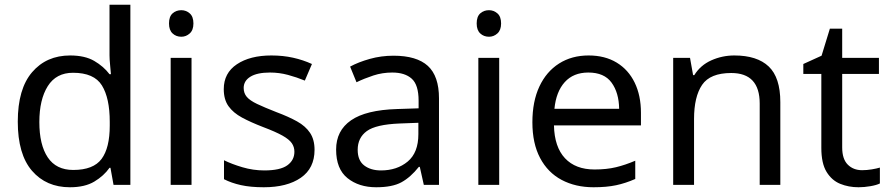

<svg xmlns="http://www.w3.org/2000/svg" viewBox="-20 -780 3754 810"><path d="M275 10Q175 10 115 -59.5Q55 -129 55 -267Q55 -405 115.5 -475.5Q176 -546 276 -546Q338 -546 377.5 -523Q417 -500 442 -467H448Q447 -480 444.5 -505.5Q442 -531 442 -546V-760H530V0H459L446 -72H442Q418 -38 378 -14Q338 10 275 10ZM289 -63Q374 -63 408.5 -109.5Q443 -156 443 -250V-266Q443 -366 410 -419.5Q377 -473 288 -473Q217 -473 181.5 -416.5Q146 -360 146 -265Q146 -169 181.5 -116Q217 -63 289 -63Z M745 -737Q765 -737 780.5 -723.5Q796 -710 796 -681Q796 -653 780.5 -639Q765 -625 745 -625Q723 -625 708 -639Q693 -653 693 -681Q693 -710 708 -723.5Q723 -737 745 -737ZM788 -536V0H700V-536Z M1307 -148Q1307 -70 1249 -30Q1191 10 1093 10Q1037 10 996.5 1Q956 -8 925 -24V-104Q957 -88 1002.5 -74.5Q1048 -61 1095 -61Q1162 -61 1192 -82.5Q1222 -104 1222 -140Q1222 -160 1211 -176Q1200 -192 1171.5 -208Q1143 -224 1090 -244Q1038 -264 1001 -284Q964 -304 944 -332Q924 -360 924 -404Q924 -472 979.5 -509Q1035 -546 1125 -546Q1174 -546 1216.5 -536.5Q1259 -527 1296 -510L1266 -440Q1232 -454 1195 -464Q1158 -474 1119 -474Q1065 -474 1036.5 -456.5Q1008 -439 1008 -409Q1008 -387 1021 -371.5Q1034 -356 1064.5 -341.5Q1095 -327 1146 -307Q1197 -288 1233 -268Q1269 -248 1288 -219.5Q1307 -191 1307 -148Z M1640 -545Q1738 -545 1785 -502Q1832 -459 1832 -365V0H1768L1751 -76H1747Q1712 -32 1673.5 -11Q1635 10 1567 10Q1494 10 1446 -28.5Q1398 -67 1398 -149Q1398 -229 1461 -272.5Q1524 -316 1655 -320L1746 -323V-355Q1746 -422 1717 -448Q1688 -474 1635 -474Q1593 -474 1555 -461.5Q1517 -449 1484 -433L1457 -499Q1492 -518 1540 -531.5Q1588 -545 1640 -545ZM1666 -259Q1566 -255 1527.5 -227Q1489 -199 1489 -148Q1489 -103 1516.5 -82Q1544 -61 1587 -61Q1655 -61 1700 -98.5Q1745 -136 1745 -214V-262Z M2043 -737Q2063 -737 2078.5 -723.5Q2094 -710 2094 -681Q2094 -653 2078.5 -639Q2063 -625 2043 -625Q2021 -625 2006 -639Q1991 -653 1991 -681Q1991 -710 2006 -723.5Q2021 -737 2043 -737ZM2086 -536V0H1998V-536Z M2463 -546Q2532 -546 2581.5 -516Q2631 -486 2657.5 -431.5Q2684 -377 2684 -304V-251H2317Q2319 -160 2363.5 -112.5Q2408 -65 2488 -65Q2539 -65 2578.5 -74.5Q2618 -84 2660 -102V-25Q2619 -7 2579 1.5Q2539 10 2484 10Q2408 10 2349.5 -21Q2291 -52 2258.5 -113.5Q2226 -175 2226 -264Q2226 -352 2255.5 -415Q2285 -478 2338.5 -512Q2392 -546 2463 -546ZM2462 -474Q2399 -474 2362.5 -433.5Q2326 -393 2319 -321H2592Q2591 -389 2560 -431.5Q2529 -474 2462 -474Z M3078 -546Q3174 -546 3223 -499.5Q3272 -453 3272 -349V0H3185V-343Q3185 -472 3065 -472Q2976 -472 2942 -422Q2908 -372 2908 -278V0H2820V-536H2891L2904 -463H2909Q2935 -505 2981 -525.5Q3027 -546 3078 -546Z M3617 -62Q3637 -62 3658 -65.5Q3679 -69 3692 -73V-6Q3678 1 3652 5.5Q3626 10 3602 10Q3560 10 3524.5 -4.5Q3489 -19 3467 -55Q3445 -91 3445 -156V-468H3369V-510L3446 -545L3481 -659H3533V-536H3688V-468H3533V-158Q3533 -109 3556.5 -85.5Q3580 -62 3617 -62Z"/></svg>

Font: Noto Sans PhagsPa
Style: Regular
Weight: 400
Designer: Monotype Design Team
Foundry: Monotype Imaging Inc.
Version: Version 2.004; ttfautohint (v1.8.4.7-5d5b)